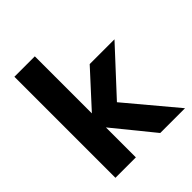

<svg xmlns="http://www.w3.org/2000/svg" viewBox="-205 -870 997 997"><g transform="rotate(-45 294.0 -371.0)"><path d="M65 -742H215V-323L388 -512H570L348 -272L576 0H394L215 -220V0H65Z"/></g></svg>

Font: Metropolitano
Style: Bold
Weight: 700
Designer: Fonts by Alex Slobzheninov & Chris M. Simpson / Changes by Cristiano Sobral
Foundry: Fonts by Alex Slobzheninov & Chris M. Simpson / Changes by Cristiano Sobral
Version: Version 1.00;August 30, 2020;FontCreator 13.0.0.2681 64-bit